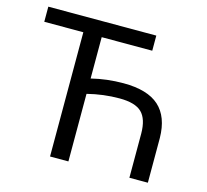

<svg xmlns="http://www.w3.org/2000/svg" viewBox="-103 -829 1018 946"><g transform="rotate(15 406.5 -355.5)"><path d="M581.1 -633.8H323.2V-422.9Q401.4 -442.4 486.8 -442.4Q608.9 -442.4 668 -389.2Q727.1 -335.9 728.5 -228V0H634.3V-225.6Q633.8 -299.8 600.3 -332.5Q566.9 -365.2 486.8 -365.2Q404.3 -365.2 323.2 -344.7V0H229.5V-633.8H30.3V-710.9H581.1Z"/></g></svg>

Font: RobotoInd
Style: Regular
Weight: 400
Designer: Google
Version: Version 2.001101; 2014